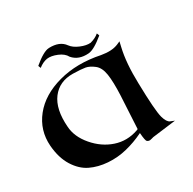

<svg xmlns="http://www.w3.org/2000/svg" viewBox="-132 -703 850 846"><g transform="rotate(-30 293.0 -280.5)"><path d="M277 -489Q266 -510 237 -522Q208 -534 186 -531Q163 -527 142 -510L137 -523Q189 -567 217 -568Q272 -570 296 -536Q309 -518 337.5 -506Q366 -494 388 -496Q415 -503 432 -518L437 -505Q385 -462 357 -460Q305 -456 277 -489ZM377 -63Q378 -92 386 -230Q389 -297 383 -336Q377 -375 355 -392Q333 -409 314 -412.5Q295 -416 252 -417Q183 -418 145.5 -368.5Q108 -319 115 -227Q118 -174 159.5 -125.5Q201 -77 256.5 -58.5Q312 -40 370 -60ZM377 -43 375 -42Q332 -21 285.5 -9.5Q239 2 191 -1.5Q143 -5 104.5 -23.5Q66 -42 39 -85Q12 -128 7 -192Q1 -273 51 -335.5Q101 -398 195 -423.5Q289 -449 401 -426Q452 -417 485 -431L501 -438L495 -412Q478 -340 481 -236Q484 -96 494 -59Q503 -27 518 -21L538 -13L419 2Q416 3 410 4.5Q404 6 401 6.5Q398 7 393.5 6Q389 5 386 2Q380 -2 377 -43Z"/></g></svg>

Font: Roman Uncial Modern
Style: Medium
Weight: 500
Version: Version 001.000